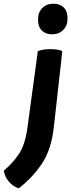

<svg xmlns="http://www.w3.org/2000/svg" viewBox="-76 -767 384 1035"><path d="M259.8 -491.2Q252 -496.1 235.4 -499Q218.8 -502 195.3 -502Q170.9 -502 155.3 -499Q139.6 -496.1 127.9 -491.2Q109.4 -351.6 71.3 -74.2Q58.6 15.6 24.4 65.4Q-9.8 115.2 -55.7 153.3Q-49.8 187.5 -27.3 212.9Q-4.9 239.3 25.4 248Q97.7 192.4 149.4 116.2Q201.2 40 214.8 -86.9Q230.5 -221.7 259.8 -491.2ZM212.9 -747.1Q174.8 -747.1 152.3 -723.6Q128.9 -701.2 128.9 -661.1Q128.9 -623 149.4 -602.5Q169.9 -582 204.1 -582Q241.2 -582 264.6 -605.5Q288.1 -627.9 288.1 -668Q288.1 -707 267.6 -726.6Q247.1 -747.1 212.9 -747.1Z"/></svg>

Font: cl
Style: Bold Italic
Weight: 400
Designer: Mitja Miklavcic
Version: Version 7.504; 2011; Build 1022